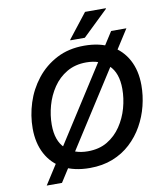

<svg xmlns="http://www.w3.org/2000/svg" viewBox="-105 -1019 1001 1176"><g transform="rotate(-10 396.0 -431.5)"><path d="M89 72 642 -792H737L184 72ZM65 -287Q65 -367 90 -445.5Q115 -524 166 -589Q217 -654 291.5 -693Q366 -732 463 -732Q560 -732 627.5 -695Q695 -658 731 -591Q767 -524 767 -433Q767 -369 751 -305Q735 -241 703 -184Q671 -127 623 -82.5Q575 -38 511.5 -13Q448 12 369 12Q272 12 204.5 -24.5Q137 -61 101 -128.5Q65 -196 65 -287ZM184 -289Q184 -189 236.5 -140Q289 -91 374 -91Q445 -91 496 -121.5Q547 -152 581 -202.5Q615 -253 631.5 -312.5Q648 -372 648 -431Q648 -531 595.5 -580Q543 -629 458 -629Q389 -629 337 -598.5Q285 -568 251 -517.5Q217 -467 200.5 -407.5Q184 -348 184 -289ZM386 -779V-783L505 -935H634V-931L476 -779Z"/></g></svg>

Font: Kufam Medium
Style: Italic
Weight: 500
Italic angle: -11°
Designer: Artur Schmal
Foundry: Original Type
Version: Version 1.301; ttfautohint (v1.8.3)